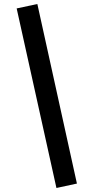

<svg xmlns="http://www.w3.org/2000/svg" viewBox="-20 -829 467 956"><path d="M363 85 261 107 63 -787 166 -809Z"/></svg>

Font: Fira Sans Compressed Medium
Style: Regular
Weight: 500
Width: 1
Designer: bBox Type GmbH & Carrois Corporate GbR & Edenspiekermann AG
Foundry: bBox Type GmbH & Carrois Corporate GbR & Edenspiekermann AG
Version: Version 4.301